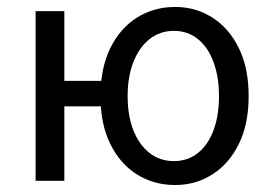

<svg xmlns="http://www.w3.org/2000/svg" viewBox="-20 -518 778 550"><path d="M82 0V-486.1H164.3V-286.3H287.1V-213.4H164.3V0ZM481.8 12Q421 12 372.5 -18.2Q324.1 -48.5 295.9 -105.6Q267.8 -162.7 267.8 -242.4Q267.8 -322.8 295.9 -380Q324.1 -437.3 372.5 -467.7Q421 -498.1 481.8 -498.1Q540.1 -498.1 587.8 -468Q635.6 -438 663.9 -380.8Q692.3 -323.5 692.3 -242.4Q692.3 -161.9 663.9 -105Q635.6 -48.1 587.8 -18.1Q540.1 12 481.8 12ZM478.1 -56.5Q517.9 -56.5 546.9 -79.7Q576 -102.9 591.6 -144.8Q607.3 -186.7 607.3 -242.4Q607.3 -298.1 591.6 -340.3Q576 -382.6 546.9 -406.1Q517.9 -429.6 478.1 -429.6Q438.4 -429.6 408.5 -406.1Q378.7 -382.6 362.1 -340.3Q345.6 -298.1 345.6 -242.4Q345.6 -186.7 362.1 -144.8Q378.7 -102.9 408.5 -79.7Q438.4 -56.5 478.1 -56.5Z"/></svg>

Font: Source Sans 3
Style: Regular
Weight: 200
Designer: Paul D. Hunt
Foundry: Adobe
Version: Version 3.046;hotconv 1.0.118;makeotfexe 2.5.65603